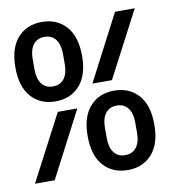

<svg xmlns="http://www.w3.org/2000/svg" viewBox="-81 -780 763 862"><g transform="rotate(-10 300.0 -349.0)"><path d="M167 -348Q98 -348 56.5 -394.5Q15 -441 15 -529Q15 -617 56.5 -663.5Q98 -710 167 -710Q236 -710 277.5 -663.5Q319 -617 319 -529Q319 -441 277.5 -394.5Q236 -348 167 -348ZM167 -416Q200 -416 218 -439.5Q236 -463 236 -505V-553Q236 -595 218 -618.5Q200 -642 167 -642Q134 -642 116 -618.5Q98 -595 98 -553V-505Q98 -463 116 -439.5Q134 -416 167 -416ZM499 -698H589L432 -398H343ZM168 -300H257L101 0H11ZM433 12Q364 12 322.5 -34.5Q281 -81 281 -169Q281 -257 322.5 -303.5Q364 -350 433 -350Q502 -350 543.5 -303.5Q585 -257 585 -169Q585 -81 543.5 -34.5Q502 12 433 12ZM433 -56Q466 -56 484 -79.5Q502 -103 502 -145V-193Q502 -235 484 -258.5Q466 -282 433 -282Q400 -282 382 -258.5Q364 -235 364 -193V-145Q364 -103 382 -79.5Q400 -56 433 -56Z"/></g></svg>

Font: IBM Plex Mono Medium
Style: Regular
Weight: 500
Monospace: yes
Designer: Mike Abbink, Paul van der Laan, Pieter van Rosmalen
Foundry: Bold Monday
Version: Version 2.3